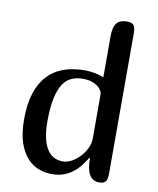

<svg xmlns="http://www.w3.org/2000/svg" viewBox="-85 -826 733 893"><g transform="rotate(10 281.5 -380.0)"><path d="M288.1 -502Q336.4 -502 378.9 -484.9V-678.2Q378.9 -722.2 394 -741Q409.2 -759.8 442.9 -759.8Q466.3 -759.8 474.6 -748.8Q482.9 -737.8 482.9 -712.9V-46.9Q482.9 -22.5 474.9 -11.2Q466.8 0 443.8 0Q382.8 0 382.8 -104L379.9 -105Q366.7 -83.5 351.6 -64.5Q336.4 -45.4 317.4 -31Q298.3 -16.6 274.7 -8.3Q251 0 221.2 0Q189 0 158.2 -11.2Q127.4 -22.5 103.3 -49.3Q79.1 -76.2 64.5 -119.9Q49.8 -163.6 49.8 -229Q49.8 -298.8 65.7 -350.1Q81.5 -401.4 112.1 -435.1Q142.6 -468.8 186.8 -485.4Q231 -502 288.1 -502ZM158.2 -236.8Q158.2 -191.4 165.8 -159.2Q173.3 -127 186.8 -106.4Q200.2 -85.9 219.2 -76.4Q238.3 -66.9 261.2 -66.9Q281.7 -66.9 302.7 -78.6Q323.7 -90.3 340.8 -108.6Q357.9 -127 368.9 -149.7Q379.9 -172.4 379.9 -193.8V-402.8Q379.9 -413.6 373.3 -424.3Q366.7 -435.1 354.7 -443.4Q342.8 -451.7 325.7 -456.8Q308.6 -461.9 288.1 -461.9Q258.8 -461.9 234.9 -451.9Q210.9 -441.9 193.8 -416.3Q176.8 -390.6 167.5 -347.2Q158.2 -303.7 158.2 -236.8Z"/></g></svg>

Font: Marmelad
Style: Regular
Weight: 400
Designer: Manvel Shmavonyan
Foundry: Cyreal (www.cyreal.org)
Version: Version 1.000